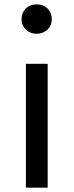

<svg xmlns="http://www.w3.org/2000/svg" viewBox="-20 -862 338 882"><path d="M148 -842C107 -842 79 -813 79 -774C79 -737 107 -707 148 -707C190 -707 218 -737 218 -774C218 -813 190 -842 148 -842ZM199 -569H99V0H199Z"/></svg>

Font: Glow Sans SC Normal Medium
Style: Regular
Weight: 600
Designer: Ryoko NISHIZUKA (kana, bopomofo & ideographs); Paul D. Hunt (Latin, Greek & Cyrillic); Sandoll Communications, Soo-young
Version: Version 0.93